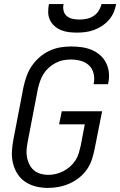

<svg xmlns="http://www.w3.org/2000/svg" viewBox="-20 -910 590 942"><path d="M215 12Q185 12 156.5 5Q128 -2 104.5 -17.5Q81 -33 66 -56.5Q51 -80 44 -108Q37 -136 38.5 -166.5Q40 -197 46 -227L96 -487Q102 -513 111.5 -539Q121 -565 137 -588Q153 -611 175 -630Q197 -649 223 -661Q249 -673 275.5 -677.5Q302 -682 328 -682Q354 -682 380 -678.5Q406 -675 429 -665.5Q452 -656 470.5 -640Q489 -624 500 -602.5Q511 -581 514 -555Q517 -529 511 -502L510 -497H439L440 -501Q445 -526 439 -550Q433 -574 416.5 -589.5Q400 -605 376.5 -611.5Q353 -618 328 -618Q310 -618 291 -614.5Q272 -611 253.5 -601.5Q235 -592 219.5 -578Q204 -564 193.5 -547Q183 -530 176.5 -511.5Q170 -493 166 -475L116 -215Q112 -195 110.5 -175.5Q109 -156 112.5 -137.5Q116 -119 124.5 -102.5Q133 -86 146.5 -74.5Q160 -63 178.5 -57.5Q197 -52 216 -52Q235 -52 254 -56.5Q273 -61 290.5 -70Q308 -79 323.5 -92.5Q339 -106 350 -123Q361 -140 366.5 -158.5Q372 -177 376 -195L396 -300H270L283 -364H481L445 -183Q440 -157 432 -131Q424 -105 408 -81Q392 -57 369.5 -39Q347 -21 321 -9.5Q295 2 268 7Q241 12 215 12ZM357 -750Q337 -750 317 -752.5Q297 -755 279 -762.5Q261 -770 247 -782.5Q233 -795 225 -812Q217 -829 216.5 -849Q216 -869 220 -890H292Q288 -873 292 -857Q296 -841 308 -831Q320 -821 336.5 -817.5Q353 -814 370 -814Q387 -814 404.5 -817.5Q422 -821 438 -831Q454 -841 464 -857Q474 -873 478 -890H550Q546 -869 537.5 -849Q529 -829 514 -812Q499 -795 480 -782.5Q461 -770 440 -762.5Q419 -755 398 -752.5Q377 -750 357 -750Z"/></svg>

Font: Lode Term
Style: Italic
Weight: 400
Italic angle: -11°
Monospace: yes
Designer: Belleve Invis
Foundry: Belleve Invis
Version: Version 29.2.0